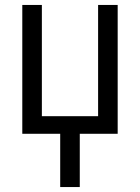

<svg xmlns="http://www.w3.org/2000/svg" viewBox="-20 -540 565 775"><path d="M223 215V0H70V-520H149V-71H376V-520H455V0H302V215Z"/></svg>

Font: Iosevka Pride
Style: Regular
Weight: 400
Monospace: yes
Designer: Belleve Invis
Foundry: Belleve Invis
Version: Version 30.3.1; ttfautohint (v1.8.4)